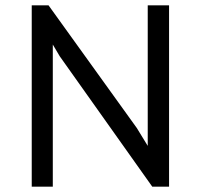

<svg xmlns="http://www.w3.org/2000/svg" viewBox="-20 -700 753 720"><path d="M99 0V-680H162L493 -220L534 -153V-680H614V0H551L204 -489L178 -533V0Z"/></svg>

Font: Palanquin
Style: Regular
Weight: 400
Designer: Pria Ravichandran
Version: Version 1.0.4